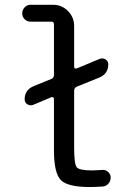

<svg xmlns="http://www.w3.org/2000/svg" viewBox="-20 -750 540 780"><path d="M103.5 -662.1Q89.8 -662.1 80.1 -671.9Q70.3 -681.6 70.3 -695.8Q70.3 -710 80.1 -720.2Q89.8 -730.5 103.5 -730.5H196.3Q231.4 -730.5 256.3 -705.1Q281.2 -679.7 281.2 -644.5V-478.5Q281.2 -474.6 284.2 -472.7Q287.1 -470.7 291 -471.7L384.8 -510.7Q397.5 -515.6 408.7 -508.8Q419.9 -502 419.9 -488.3Q419.9 -451.2 384.8 -435.5L291 -397.5Q281.2 -392.6 281.2 -380.9V-150.4Q281.2 -84 291.5 -70.8Q301.8 -57.6 355.5 -57.6Q367.2 -57.6 394.5 -59.6Q408.2 -61.5 418.9 -51.8Q429.7 -42 429.7 -29.3Q429.7 -14.6 420.4 -3.9Q411.1 6.8 396.5 7.8Q362.3 9.8 344.7 9.8Q254.9 9.8 227.1 -18.6Q199.2 -46.9 199.2 -139.6V-347.7Q199.2 -351.6 196.3 -354Q193.4 -356.4 189.5 -355.5L115.2 -324.2Q102.5 -319.3 91.3 -326.2Q80.1 -333 80.1 -346.7Q80.1 -383.8 115.2 -399.4L189.5 -429.7Q199.2 -434.6 199.2 -445.3V-651.4Q199.2 -662.1 188.5 -662.1Z"/></svg>

Font: Rounded-X Mgen+ 1m regular
Style: Regular
Weight: 400
Designer: [Source Han Sans]
Ryoko NISHIZUKA  (kana & ideographs); Paul D. Hunt (Latin, Greek & Cyrillic); Wenlong ZHANG  (bopomofo
Version: Version 1.059.20150602